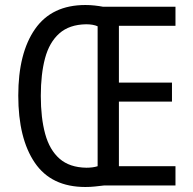

<svg xmlns="http://www.w3.org/2000/svg" viewBox="-20 -741 771 767"><path d="M321 -721Q340 -721 358 -719Q376 -717 392 -714H681V-638H455V-411H667V-335H455V-77H681V0H395Q378 2 359.5 4Q341 6 321 6Q185 6 119 -91Q53 -188 53 -359Q53 -529 120 -625Q187 -721 321 -721ZM324 -644Q257 -643 217 -607.5Q177 -572 160 -508.5Q143 -445 143 -358Q143 -270 160.5 -206Q178 -142 218 -107Q258 -72 325 -71Q351 -71 370 -77V-636Q352 -644 324 -644Z"/></svg>

Font: Noto Sans Gurmukhi Condensed
Style: Regular
Weight: 400
Width: 3
Designer: Jelle Bosma - Monotype Design Team
Foundry: Monotype Imaging Inc.
Version: Version 2.004; ttfautohint (v1.8.4.7-5d5b)